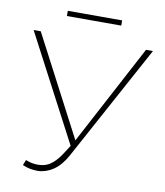

<svg xmlns="http://www.w3.org/2000/svg" viewBox="-90 -902 845 981"><g transform="rotate(10 332.0 -411.0)"><path d="M93 -11 104 -39Q153 -19 199.5 -30Q246 -41 289 -108L316 -150L27 -700H64L335 -182L610 -700H646L320 -100Q290 -46 252 -21Q214 4 173 5Q132 6 93 -11ZM182 -800V-827H464V-800Z"/></g></svg>

Font: Montserrat ExtraLight
Style: Regular
Weight: 200
Designer: Julieta Ulanovsky
Foundry: Julieta Ulanovsky
Version: Version 9.000; ttfautohint (v1.8.4.7-5d5b)